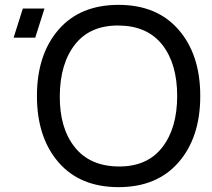

<svg xmlns="http://www.w3.org/2000/svg" viewBox="-20 -755 874 790"><path d="M468 15Q309 15 220.5 -87.5Q132 -190 132 -360Q132 -530 220.5 -632.5Q309 -735 468 -735Q626 -735 715 -632.5Q804 -530 804 -360Q804 -190 715 -87.5Q626 15 468 15ZM36 -600 74 -720H163L125 -600ZM468 -70Q585 -69 647 -148Q709 -227 709 -360Q709 -493 647.5 -571Q586 -649 468 -650Q351 -651 289 -572.5Q227 -494 226 -360Q225 -228 287.5 -149.5Q350 -71 468 -70Z"/></svg>

Font: Manrope Medium
Style: Medium
Weight: 500
Designer: Mikhail Sharanda
Foundry: Mikhail Sharanda
Version: Version 4.000;hotconv 1.0.109;makeotfexe 2.5.65596